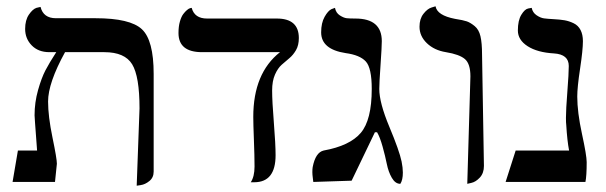

<svg xmlns="http://www.w3.org/2000/svg" viewBox="-20 -579 1930 611"><path d="M415 12 424 -234Q424 -336 400.5 -374.5Q377 -413 312 -413H187Q133 -315 133 -256Q133 -209 147 -141.5Q161 -74 161 -58L155 0H20L37 -100H98Q97 -114 95 -141Q93 -168 91.5 -188Q90 -208 90 -212Q90 -253 101 -292Q112 -331 124.5 -355Q137 -379 159 -413H137Q102 -413 81 -434.5Q60 -456 60 -487Q60 -515 72 -532.5Q84 -550 96 -554L109 -557Q118 -521 158 -521H284Q394 -521 431.5 -486Q469 -451 469 -344V-33Q469 -14 455.5 -3Q442 8 428 10Z M846 -291Q846 -257 851.5 -188.5Q857 -120 857 -85Q857 1 789 1H778Q790 -17 790 -49Q790 -82 788 -133.5Q786 -185 786 -207Q786 -346 871 -413H623Q548 -413 548 -474Q548 -495 552.5 -510.5Q557 -526 563 -534Q569 -542 575 -547Q581 -552 585 -553L590 -554Q599 -520 639 -520H861Q931 -520 931 -458Q931 -435 922 -419.5Q913 -404 901 -394Q889 -384 876.5 -373Q864 -362 855 -341.5Q846 -321 846 -291Z M1187 -296Q1187 -252 1219 -175.5Q1251 -99 1258 -65Q1262 -45 1262 -30Q1262 -6 1254 6Q1238 6 1227 -13Q1216 -32 1211 -57Q1206 -82 1197.5 -112.5Q1189 -143 1180 -158H1173L1099 -4L977 0Q977 -2 975.5 -12.5Q974 -23 974 -31Q974 -41 975 -47Q984 -94 1010 -100Q1093 -115 1128 -156Q1163 -197 1163 -296Q1163 -363 1144 -383.5Q1125 -404 1080 -410Q1002 -422 1002 -476Q1002 -506 1013 -525.5Q1024 -545 1035 -550L1046 -554Q1049 -538 1061.5 -530Q1074 -522 1083.5 -521Q1093 -520 1111 -520Q1195 -520 1195 -448Q1195 -430 1191 -372.5Q1187 -315 1187 -296Z M1467 6 1477 -336Q1477 -376 1459.5 -391Q1442 -406 1399 -413Q1362 -419 1338.5 -441.5Q1315 -464 1315 -494Q1315 -519 1327.5 -535Q1340 -551 1353 -555L1366 -559Q1371 -530 1428 -519Q1454 -515 1465.5 -511Q1477 -507 1490.5 -496Q1504 -485 1509 -463.5Q1514 -442 1514 -406L1520 -51Q1520 -28 1507 -14Q1494 0 1480 3Z M1817 -272Q1817 -222 1832 -153Q1847 -84 1847 -63Q1847 -19 1843 0H1589L1621 -100H1791Q1785 -131 1782 -181Q1781 -188 1781 -204Q1781 -230 1785.5 -287.5Q1790 -345 1790 -369Q1790 -406 1743 -409Q1690 -412 1659 -432Q1628 -452 1628 -482Q1628 -514 1639 -532Q1650 -550 1661 -552L1672 -554Q1675 -539 1687.5 -530.5Q1700 -522 1711.5 -520.5Q1723 -519 1742 -518Q1762 -517 1776.5 -514.5Q1791 -512 1805.5 -505Q1820 -498 1827.5 -483.5Q1835 -469 1835 -448Q1835 -420 1826 -360.5Q1817 -301 1817 -272Z"/></svg>

Font: Libertinus Sans
Style: Regular
Weight: 400
Designer: Philipp H. Poll
Foundry: Khaled Hosny
Version: Version 6.1